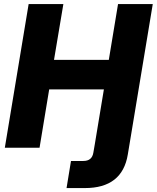

<svg xmlns="http://www.w3.org/2000/svg" viewBox="-20 -748 793 972"><path d="M316.9 204.1 339.4 66.9H401.9Q445.8 66.9 452.6 24.9L459.5 -15.1L505.9 -295.4H229L180.2 0H4.4L125 -727.5H300.8L253.4 -444.8H530.8L577.6 -727.5H753.4L642.1 -56.6L627 34.2Q599.1 204.1 409.7 204.1Z"/></svg>

Font: Inter Display ExtraBold
Style: Italic
Weight: 800
Italic angle: -9.39999°
Designer: Rasmus Andersson
Foundry: rsms
Version: Version 4.000;git-a52131595